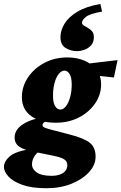

<svg xmlns="http://www.w3.org/2000/svg" viewBox="-67 -740 621 982"><path d="M170.9 222.7Q94.7 222.7 46.4 205.1Q-2 187.5 -24.4 162.1Q-46.9 136.7 -46.9 114.3Q-46.9 85.9 -17.6 60.1Q11.7 34.2 88.9 22.5L133.8 34.2Q121.1 41 108.9 60.1Q96.7 79.1 96.7 100.6Q96.7 125 121.1 142.1Q145.5 159.2 196.3 159.2Q220.7 159.2 238.8 152.8Q256.8 146.5 267.1 134.3Q277.3 122.1 277.3 104.5Q277.3 85.9 261.7 75.2Q246.1 64.5 206.1 56.6L105.5 36.1L97.7 32.2Q55.7 27.3 31.7 10.3Q7.8 -6.8 7.8 -36.1Q7.8 -77.1 50.3 -104.5Q92.8 -131.8 162.1 -141.6L187.5 -125Q174.8 -122.1 162.6 -116.2Q150.4 -110.4 150.4 -99.6Q150.4 -92.8 159.2 -88.4Q168 -84 189.5 -78.1L287.1 -52.7Q360.4 -34.2 391.1 -10.7Q421.9 12.7 421.9 61.5Q421.9 103.5 388.7 140.1Q355.5 176.8 298.8 199.7Q242.2 222.7 170.9 222.7ZM218.8 -112.3Q139.6 -112.3 92.3 -146.5Q44.9 -180.7 44.9 -243.2Q44.9 -296.9 75.7 -343.3Q106.4 -389.6 159.2 -418Q211.9 -446.3 278.3 -446.3Q327.1 -446.3 366.2 -429.2Q405.3 -412.1 427.7 -381.3Q450.2 -350.6 450.2 -308.6Q450.2 -255.9 419.4 -210.9Q388.7 -166 336.4 -139.2Q284.2 -112.3 218.8 -112.3ZM241.2 -179.7Q256.8 -179.7 270 -196.3Q283.2 -212.9 291.5 -242.2Q299.8 -271.5 299.8 -307.6Q299.8 -344.7 288.6 -361.8Q277.3 -378.9 263.7 -378.9Q247.1 -378.9 233.4 -361.8Q219.7 -344.7 211.9 -315.4Q204.1 -286.1 204.1 -251Q204.1 -214.8 214.8 -197.3Q225.6 -179.7 241.2 -179.7ZM515.6 -343.8 359.4 -360.4 353.5 -411.1 534.2 -432.6ZM446.3 -719.7 455.1 -680.7Q392.6 -669.9 372.6 -653.8Q352.5 -637.7 352.5 -624Q352.5 -615.2 361.8 -609.4Q371.1 -603.5 382.8 -597.2Q394.5 -590.8 403.8 -580.1Q413.1 -569.3 413.1 -549.8Q413.1 -524.4 399.4 -508.8Q385.7 -493.2 365.7 -485.8Q345.7 -478.5 325.2 -478.5Q294.9 -478.5 268.6 -494.6Q242.2 -510.7 242.2 -549.8Q242.2 -584 262.7 -618.2Q283.2 -652.3 328.1 -679.7Q373 -707 446.3 -719.7Z"/></svg>

Font: Crimson Pro Black
Style: Italic
Weight: 900
Italic angle: -12°
Designer: Jacques Le Bailly
Foundry: Baron von Fonthausen
Version: Version 1.003